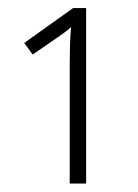

<svg xmlns="http://www.w3.org/2000/svg" viewBox="-20 -862 336 468"><path d="M189.9 -842.3V-414.6H149.9V-704.1Q149.9 -726.1 150.6 -751.2Q151.4 -776.4 153.3 -795.9Q145 -788.6 137.9 -783.4Q130.9 -778.3 125.5 -774.4L59.6 -729L39.1 -757.3L158.2 -842.3Z"/></svg>

Font: Open Sans Condensed Light
Style: Regular
Weight: 300
Width: 3
Designer: Monotype Design Team
Foundry: Monotype Imaging Inc.
Version: Version 3.003; ttfautohint (v1.8.4)